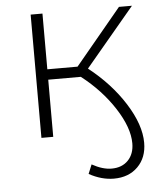

<svg xmlns="http://www.w3.org/2000/svg" viewBox="-52 -567 670 810"><g transform="rotate(-5 283.0 -162.0)"><path d="M480.5 -109C442.2 -169.7 391.7 -224.7 329 -274L537 -522H482L286 -286H158V-522H108V0H158V-242H296C352.7 -198 398.8 -148.3 434.5 -93C470.2 -37.7 488 12 488 56C488 86 479.3 110 462 128C444.7 146 421.3 155 392 155C366.7 155 339 146.7 309 130L293 169C328.3 188.3 363.3 198 398 198C440 198 473.8 185.2 499.5 159.5C525.2 133.8 538 100 538 58C538 7.3 518.8 -48.3 480.5 -109Z"/></g></svg>

Font: Montserrat Custom ExtraLight
Style: Regular
Weight: 300
Designer: Julieta Ulanovsky
Foundry: Julieta Ulanovsky
Version: Version 7.200